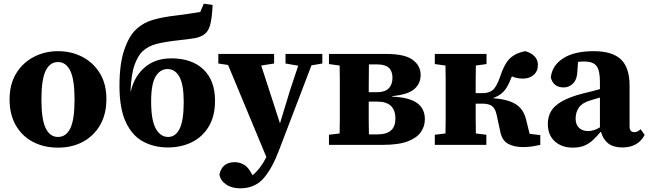

<svg xmlns="http://www.w3.org/2000/svg" viewBox="-20 -787 3522 1043"><path d="M295 15Q218 15 158.5 -16.5Q99 -48 65.5 -107Q32 -166 32 -247Q32 -329 67.5 -387.5Q103 -446 163 -477.5Q223 -509 295 -509Q368 -509 427.5 -478Q487 -447 522.5 -389Q558 -331 558 -249Q558 -167 524 -108Q490 -49 431 -17Q372 15 295 15ZM295 -43Q339 -43 362 -90Q385 -137 385 -246Q385 -354 362 -402Q339 -450 295 -450Q251 -450 228 -402.5Q205 -355 205 -247Q205 -139 228 -91Q251 -43 295 -43Z M891 14Q817 14 757.5 -18Q698 -50 663.5 -123.5Q629 -197 629 -321Q629 -441 655.5 -517.5Q682 -594 721 -629Q760 -665 813.5 -680Q867 -695 938 -703Q979 -708 1011 -713Q1043 -718 1068 -722L1087 -767L1135 -760Q1132 -691 1122 -653Q1112 -615 1089 -600Q1069 -585 1036.5 -579.5Q1004 -574 948 -568Q876 -560 830.5 -548.5Q785 -537 754 -508Q729 -484 711 -434.5Q693 -385 689 -292L691 -293Q711 -375 768 -422.5Q825 -470 910 -470Q1022 -470 1085 -410Q1148 -350 1148 -240Q1148 -156 1114 -99.5Q1080 -43 1022 -14.5Q964 14 891 14ZM893 -43Q934 -43 956 -88Q978 -133 978 -233Q978 -328 954.5 -370Q931 -412 890 -412Q850 -412 825.5 -371.5Q801 -331 801 -236Q801 -133 826.5 -88Q852 -43 893 -43Z M1531 -442V-494H1731V-442L1672 -432L1495 31Q1458 129 1411 182.5Q1364 236 1284 236Q1238 236 1207.5 214.5Q1177 193 1172 161Q1186 94 1255 94Q1279 94 1301.5 105.5Q1324 117 1341 146L1352 165Q1397 127 1427 66L1219 -434L1166 -442V-494H1469V-442L1399 -431L1501 -117L1556 -298L1600 -430Z M1767 0V-55L1825 -62Q1826 -100 1826 -140.5Q1826 -181 1826 -215V-279Q1826 -313 1826 -353.5Q1826 -394 1825 -431L1767 -439V-494H2077Q2179 -494 2222 -462Q2265 -430 2265 -380Q2265 -333 2230.5 -303Q2196 -273 2111 -265V-262Q2203 -258 2245.5 -227.5Q2288 -197 2288 -139Q2288 -102 2267 -70.5Q2246 -39 2196 -19.5Q2146 0 2058 0ZM1983 -215Q1983 -180 1983 -137.5Q1983 -95 1984 -57H2031Q2128 -57 2128 -142Q2128 -235 2030 -235H1983ZM2031 -437H1984Q1984 -403 1983.5 -363.5Q1983 -324 1983 -286H2027Q2071 -286 2091.5 -307Q2112 -328 2112 -365Q2112 -437 2031 -437Z M2697 -75 2677 -167Q2670 -198 2652.5 -211Q2635 -224 2600 -224H2564Q2564 -184 2564 -142Q2564 -100 2565 -62L2622 -55V0H2342V-55L2400 -62Q2401 -100 2401 -140.5Q2401 -181 2401 -215V-279Q2401 -313 2401 -353.5Q2401 -394 2400 -431L2342 -439V-494H2623V-439L2565 -431Q2564 -396 2564 -356Q2564 -316 2564 -281H2602Q2637 -281 2657.5 -298.5Q2678 -316 2697 -371Q2720 -442 2751.5 -471Q2783 -500 2833 -509Q2864 -501 2883 -482Q2902 -463 2902 -434Q2902 -400 2879 -380Q2856 -360 2821 -360Q2788 -360 2761 -372Q2758 -365 2754.5 -357.5Q2751 -350 2748 -342Q2732 -305 2711 -285Q2690 -265 2657 -254Q2743 -247 2784 -219.5Q2825 -192 2838 -137L2857 -60L2915 -53V0Q2898 4 2873.5 8Q2849 12 2822 12Q2770 12 2738 -7Q2706 -26 2697 -75Z M3361 14Q3312 14 3284 -8Q3256 -30 3245 -70H3242Q3222 -46 3202 -27Q3182 -8 3156 3.5Q3130 15 3091 15Q3032 15 2994 -19Q2956 -53 2956 -114Q2956 -152 2973 -182Q2990 -212 3032.5 -236.5Q3075 -261 3150 -280Q3173 -285 3195 -291Q3217 -297 3239 -303V-343Q3239 -405 3220 -429Q3201 -453 3154 -453Q3146 -453 3137.5 -452.5Q3129 -452 3120 -451L3117 -408Q3116 -357 3094 -334.5Q3072 -312 3043 -312Q2986 -312 2972 -366Q2979 -431 3039 -470Q3099 -509 3205 -509Q3306 -509 3353 -464.5Q3400 -420 3400 -322V-101Q3400 -69 3426 -69Q3443 -69 3460 -85L3482 -54Q3446 14 3361 14ZM3107 -143Q3107 -110 3125.5 -92.5Q3144 -75 3175 -75Q3205 -75 3239 -95V-257Q3225 -253 3211.5 -249Q3198 -245 3185 -241Q3142 -228 3124.5 -202.5Q3107 -177 3107 -143Z"/></svg>

Font: Source Serif 4 SmText
Style: Bold
Weight: 700
Designer: Frank Grießhammer
Foundry: Adobe
Version: Version 4.005;hotconv 1.1.0;makeotfexe 2.6.0